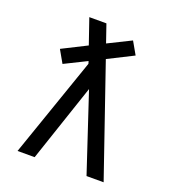

<svg xmlns="http://www.w3.org/2000/svg" viewBox="-134 -837 844 939"><g transform="rotate(20 288.0 -367.5)"><path d="M64 0H153L289 -404L423 0H512L316 -570L447 -636L410 -701L291 -642L259 -735H170Q181 -702 192.5 -669.5Q204 -637 215 -604L88 -540L125 -475L240 -532L244 -519Z"/></g></svg>

Font: Iosevka Sparkle
Style: Regular
Weight: 400
Designer: Belleve Invis
Foundry: Belleve Invis
Version: Version 4.5.0; ttfautohint (v1.8.3)